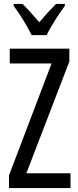

<svg xmlns="http://www.w3.org/2000/svg" viewBox="-20 -963 401 983"><path d="M312 -943H267C233 -908 215 -889 181 -849C151 -883 120 -920 95 -943H50V-933C85 -886 121 -827 142 -783H219C240 -829 282 -892 312 -933ZM341 0V-76H115L335 -648V-714H30V-638H244L26 -65V0Z"/></svg>

Font: Noto Sans UI Condensed
Style: Regular
Weight: 400
Width: 3
Designer: Monotype Design Team
Foundry: Monotype Imaging Inc.
Version: Version 1.901